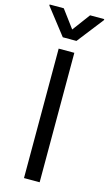

<svg xmlns="http://www.w3.org/2000/svg" viewBox="-163 -994 590 1042"><g transform="rotate(15 132.5 -473.0)"><path d="M176.1 -727.3V0H88.1V-727.3ZM58.2 -946 132.1 -846.6 206 -946H285.5V-940.3L170.5 -792.6H93.7L-21.3 -940.3V-946Z"/></g></svg>

Font: Inter Zeller
Style: Regular
Weight: 400
Designer: Rasmus Andersson; Joe Bland
Foundry: zeller
Version: Version 3.015;git-dec3a8cb1